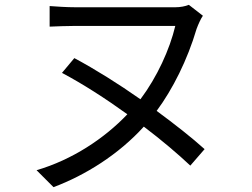

<svg xmlns="http://www.w3.org/2000/svg" viewBox="-20 -727 1040 793"><path d="M825 -111C773 -158 703 -213 627 -269C693 -358 754 -479 792 -608C800 -629 809 -649 818 -662L760 -707C745 -701 725 -697 704 -697H292C254 -697 213 -700 185 -702V-617C213 -618 256 -620 292 -620H704C681 -523 629 -409 560 -317C469 -381 373 -441 287 -487L236 -426C321 -381 416 -320 506 -255C411 -155 278 -67 131 -24L201 46C332 -3 470 -89 574 -204C648 -148 715 -91 766 -43Z"/></svg>

Font: Noto Sans CJK KR Regular
Style: Regular
Weight: 400
Designer: Ryoko NISHIZUKA (kana & ideographs); Paul D. Hunt (Latin, Greek & Cyrillic); Wenlong ZHANG (bopomofo); Sandoll Communica
Foundry: Adobe Systems Incorporated
Version: Version 1.004;PS 1.004;hotconv 1.0.82;makeotf.lib2.5.63406